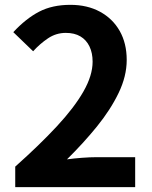

<svg xmlns="http://www.w3.org/2000/svg" viewBox="-20 -774 630 794"><path d="M43 0V-85Q144 -175 215.5 -252Q287 -329 325 -395.5Q363 -462 363 -519Q363 -555 350 -582Q337 -609 312.5 -623.5Q288 -638 252 -638Q212 -638 178.5 -615.5Q145 -593 117 -562L35 -641Q87 -697 141.5 -725.5Q196 -754 271 -754Q341 -754 393.5 -725.5Q446 -697 475 -646Q504 -595 504 -526Q504 -459 470.5 -389.5Q437 -320 381 -251Q325 -182 257 -115Q286 -119 319.5 -121.5Q353 -124 379 -124H539V0Z"/></svg>

Font: Noto Sans HK Thin
Style: Bold
Weight: 700
Version: Version 2.004-H2;hotconv 1.0.118;makeotfexe 2.5.65603